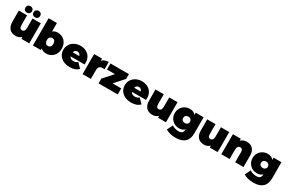

<svg xmlns="http://www.w3.org/2000/svg" viewBox="214 -2551 6828 4531"><g transform="rotate(30 3627.5 -286.0)"><path d="M648 -547V0H433V-52Q403 -21 363 -5.5Q323 10 278 10Q226 10 183.5 -6Q141 -22 111 -53.5Q81 -85 64.5 -133Q48 -181 48 -245V-547H274V-284Q274 -227 292 -203.5Q310 -180 345 -180Q378 -180 400 -206.5Q422 -233 422 -290V-547ZM147 -687Q147 -726 172.5 -751Q198 -776 237 -776Q276 -776 301.5 -751Q327 -726 327 -687Q327 -648 301.5 -623.5Q276 -599 237 -599Q198 -599 172.5 -623.5Q147 -648 147 -687ZM369 -687Q369 -726 394.5 -751Q420 -776 459 -776Q498 -776 523.5 -751Q549 -726 549 -687Q549 -648 523.5 -623.5Q498 -599 459 -599Q420 -599 394.5 -623.5Q369 -648 369 -687Z M1377 -274Q1378 -210 1357 -157.5Q1336 -105 1299.5 -67.5Q1263 -30 1215 -9.5Q1167 11 1113 10Q1012 10 963 -45V0H748V-742H974V-510Q1023 -557 1113 -557Q1167 -557 1215 -537Q1263 -517 1299 -480Q1335 -443 1356 -390.5Q1377 -338 1377 -274ZM1148 -274Q1148 -325 1123 -353Q1098 -381 1059 -381Q1020 -381 995 -353Q970 -325 970 -274Q970 -223 995 -194.5Q1020 -166 1059 -166Q1098 -166 1123 -194.5Q1148 -223 1148 -274Z M2027 -221H1647Q1672 -157 1757 -157Q1793 -157 1817.5 -166Q1842 -175 1871 -197L1989 -78Q1910 10 1750 10Q1675 10 1614 -11.5Q1553 -33 1509.5 -70.5Q1466 -108 1442.5 -160Q1419 -212 1419 -274Q1419 -336 1442.5 -388Q1466 -440 1507.5 -477.5Q1549 -515 1606 -536Q1663 -557 1729 -557Q1791 -557 1846 -538Q1901 -519 1942 -483Q1983 -447 2006.5 -394Q2030 -341 2030 -274Q2030 -269 2027 -221ZM1643 -330H1819Q1812 -364 1789 -383.5Q1766 -403 1731 -403Q1696 -403 1673 -384Q1650 -365 1643 -330Z M2320 -492Q2380 -557 2493 -557V-357Q2479 -359 2466.5 -360Q2454 -361 2443 -361Q2327 -361 2327 -243V0H2101V-547H2316V-492Z M3059 -165V0H2537V-130L2759 -378V-382H2545V-547H3048V-417L2826 -169V-165Z M3701 -221H3321Q3346 -157 3431 -157Q3467 -157 3491.5 -166Q3516 -175 3545 -197L3663 -78Q3584 10 3424 10Q3349 10 3288 -11.5Q3227 -33 3183.5 -70.5Q3140 -108 3116.5 -160Q3093 -212 3093 -274Q3093 -336 3116.5 -388Q3140 -440 3181.5 -477.5Q3223 -515 3280 -536Q3337 -557 3403 -557Q3465 -557 3520 -538Q3575 -519 3616 -483Q3657 -447 3680.5 -394Q3704 -341 3704 -274Q3704 -269 3701 -221ZM3317 -330H3493Q3486 -364 3463 -383.5Q3440 -403 3405 -403Q3370 -403 3347 -384Q3324 -365 3317 -330Z M4373 -547V0H4158V-52Q4128 -21 4088 -5.5Q4048 10 4003 10Q3951 10 3908.5 -6Q3866 -22 3836 -53.5Q3806 -85 3789.5 -133Q3773 -181 3773 -245V-547H3999V-284Q3999 -227 4017 -203.5Q4035 -180 4070 -180Q4103 -180 4125 -206.5Q4147 -233 4147 -290V-547Z M5084 -547V-109Q5084 48 4998 126Q4912 204 4751 204Q4669 204 4598.5 186.5Q4528 169 4477 136L4553 -18Q4569 -6 4590 4Q4611 14 4634 21Q4657 28 4681 32Q4705 36 4728 36Q4797 36 4827.5 7.5Q4858 -21 4858 -78V-88Q4807 -30 4707 -30Q4655 -29 4607 -48Q4559 -67 4522.5 -102.5Q4486 -138 4464.5 -186.5Q4443 -235 4444 -294Q4443 -352 4464.5 -401Q4486 -450 4522.5 -485Q4559 -520 4607 -539Q4655 -558 4707 -557Q4819 -557 4869 -485V-547ZM4860 -294Q4860 -333 4833.5 -357Q4807 -381 4767 -381Q4725 -381 4699 -357Q4673 -333 4673 -294Q4673 -255 4700 -230.5Q4727 -206 4767 -206Q4807 -206 4833.5 -230.5Q4860 -255 4860 -294Z M5782 -547V0H5567V-52Q5537 -21 5497 -5.5Q5457 10 5412 10Q5360 10 5317.5 -6Q5275 -22 5245 -53.5Q5215 -85 5198.5 -133Q5182 -181 5182 -245V-547H5408V-284Q5408 -227 5426 -203.5Q5444 -180 5479 -180Q5512 -180 5534 -206.5Q5556 -233 5556 -290V-547Z M6486 -312V0H6260V-273Q6260 -367 6193 -367Q6155 -367 6131.5 -340.5Q6108 -314 6108 -257V0H5882V-547H6097V-493Q6129 -525 6171 -541Q6213 -557 6262 -557Q6313 -557 6354 -542Q6395 -527 6424.5 -496Q6454 -465 6470 -419Q6486 -373 6486 -312Z M7205 -547V-109Q7205 48 7119 126Q7033 204 6872 204Q6790 204 6719.5 186.5Q6649 169 6598 136L6674 -18Q6690 -6 6711 4Q6732 14 6755 21Q6778 28 6802 32Q6826 36 6849 36Q6918 36 6948.5 7.5Q6979 -21 6979 -78V-88Q6928 -30 6828 -30Q6776 -29 6728 -48Q6680 -67 6643.5 -102.5Q6607 -138 6585.5 -186.5Q6564 -235 6565 -294Q6564 -352 6585.5 -401Q6607 -450 6643.5 -485Q6680 -520 6728 -539Q6776 -558 6828 -557Q6940 -557 6990 -485V-547ZM6981 -294Q6981 -333 6954.5 -357Q6928 -381 6888 -381Q6846 -381 6820 -357Q6794 -333 6794 -294Q6794 -255 6821 -230.5Q6848 -206 6888 -206Q6928 -206 6954.5 -230.5Q6981 -255 6981 -294Z"/></g></svg>

Font: CMG Sans Black
Style: Regular
Weight: 900
Designer: Julieta Ulanovsky
Foundry: Julieta Ulanovsky
Version: Version 7.200